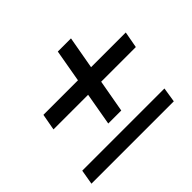

<svg xmlns="http://www.w3.org/2000/svg" viewBox="-117 -720 783 783"><g transform="rotate(-45 275.0 -328.0)"><path d="M9 -89 20 -153H494L484 -89ZM231 -214 293 -567H369L306 -214ZM56 -355 69 -426H544L531 -355Z"/></g></svg>

Font: DM Sans 20pt
Style: Italic
Weight: 400
Italic angle: -10°
Version: Version 4.004;gftools[0.9.30]